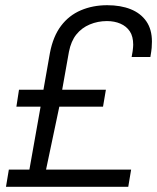

<svg xmlns="http://www.w3.org/2000/svg" viewBox="-20 -718 604 738"><path d="M3 0 14 -66H93L136 -308H43L53 -373H147L172 -515Q184 -578 214.5 -618.5Q245 -659 291 -678.5Q337 -698 392 -698Q444 -698 482.5 -682.5Q521 -667 542.5 -636Q564 -605 564 -558Q564 -546 563 -534Q562 -522 558 -499H486Q489 -513 490 -522Q491 -531 491.5 -536.5Q492 -542 492 -546Q492 -578 479 -597.5Q466 -617 443 -627Q420 -637 391 -637Q356 -637 325 -624Q294 -611 273.5 -585.5Q253 -560 245 -519L219 -373H387L376 -308H208L157 -66H484L473 0Z"/></svg>

Font: Archivo SemiBold Light
Style: Italic
Weight: 300
Italic angle: -10°
Version: Version 2.001